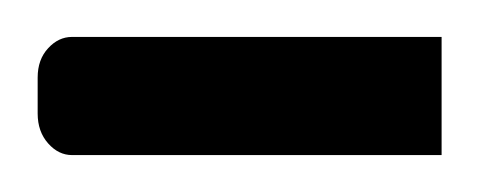

<svg xmlns="http://www.w3.org/2000/svg" viewBox="-39 -84 259 104"><path d="M0 -64H200.2V0H0Q-7.3 0 -12.9 -6.3Q-18.6 -12.7 -18.6 -22.5V-42Q-18.6 -51.8 -12.9 -57.9Q-7.3 -64 0 -64Z"/></svg>

Font: Pinar DS1-Light
Style: Regular
Weight: 300
Designer: Amin Abedi
Version: Version 2.000